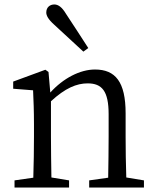

<svg xmlns="http://www.w3.org/2000/svg" viewBox="-20 -839 698 859"><path d="M375 -624C341 -676 309 -727 276 -776C257 -808 240 -819 223 -819C204 -819 187 -807 187 -783C187 -770 195 -753 223 -728C264 -690 308 -649 353 -608ZM545 -45C543 -100 542 -176 542 -228V-332C542 -473 496 -528 405 -528C338 -528 263 -489 205 -425L197 -517L183 -527L39 -474V-442L128 -435C130 -388 132 -346 132 -283V-228C132 -177 131 -100 129 -44L45 -32V0H289V-32L210 -45C209 -100 208 -177 208 -228V-386C272 -445 323 -466 372 -466C436 -466 466 -432 466 -328V-228C466 -176 465 -99 464 -44L379 -32V0H624V-32Z"/></svg>

Font: Noto Serif CJK JP
Style: Regular
Weight: 400
Designer: Ryoko NISHIZUKA 西塚涼子 (kana & ideographs); Frank Grießhammer (Latin, Greek & Cyrillic); Wenlong ZHANG 张文龙 (bopomofo); San
Foundry: Adobe Systems Incorporated
Version: Version 1.000;PS 1;hotconv 16.6.53;makeotf.lib2.5.65590